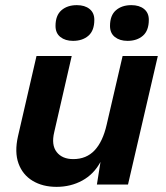

<svg xmlns="http://www.w3.org/2000/svg" viewBox="-20 -718 646 747"><path d="M200 9Q146 9 107 -14.5Q68 -38 52 -82Q36 -126 50 -188L122 -500H259L191 -204Q179 -154 200.5 -126.5Q222 -99 265 -99Q316 -99 348 -133Q380 -167 395 -233L457 -500H594L478 0H357L371 -88Q345 -40 300 -15.5Q255 9 200 9ZM476 -559Q446 -559 427 -574Q408 -589 408 -617Q408 -658 431 -678Q454 -698 491 -698Q522 -698 540.5 -683Q559 -668 559 -641Q559 -599 536 -579Q513 -559 476 -559ZM264 -559Q234 -559 215 -574Q196 -589 196 -617Q196 -658 219 -678Q242 -698 279 -698Q310 -698 328.5 -683Q347 -668 347 -641Q347 -599 324 -579Q301 -559 264 -559Z"/></svg>

Font: Work Sans SemiBold
Style: Italic
Weight: 600
Italic angle: -13°
Designer: Wei Huang
Foundry: Wei Huang
Version: Version 2.012; ttfautohint (v1.8.3)